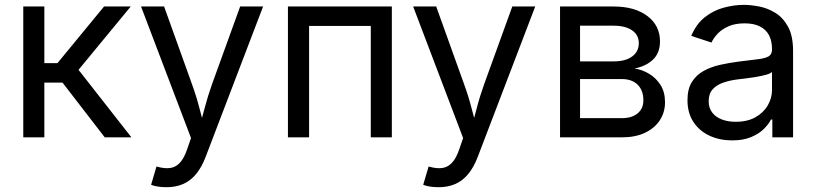

<svg xmlns="http://www.w3.org/2000/svg" viewBox="-20 -573 3406 801"><path d="M77.1 0V-545.9H165V-309.6H219.7L414.1 -545.9H525.4L307.6 -281.7L528.3 0H417L240.7 -228.5H165V0Z M610.4 197.8 632.8 121.6 642.1 124Q668.9 130.9 690.9 127.7Q712.9 124.5 730.5 106Q748 87.4 761.2 48.3L776.9 2.9L568.4 -545.9H664.6L780.8 -222.2Q799.3 -171.4 812 -121.6Q824.7 -71.8 838.9 -24.9H806.6Q820.8 -71.8 833.7 -121.8Q846.7 -171.9 864.7 -222.2L981.9 -545.9H1077.6L837.9 81.5Q821.3 125 798.1 153.1Q774.9 181.2 744.1 194.6Q713.4 208 674.8 208Q651.4 208 634.3 204.6Q617.2 201.2 610.4 197.8Z M1614.7 -545.9V0H1526.9V-464.8H1269.5V0H1181.2V-545.9Z M1745.6 197.8 1768.1 121.6 1777.3 124Q1804.2 130.9 1826.2 127.7Q1848.1 124.5 1865.7 106Q1883.3 87.4 1896.5 48.3L1912.1 2.9L1703.6 -545.9H1799.8L1916 -222.2Q1934.6 -171.4 1947.3 -121.6Q1960 -71.8 1974.1 -24.9H1941.9Q1956.1 -71.8 1969 -121.8Q1981.9 -171.9 2000 -222.2L2117.2 -545.9H2212.9L1973.1 81.5Q1956.5 125 1933.3 153.1Q1910.2 181.2 1879.4 194.6Q1848.6 208 1810.1 208Q1786.6 208 1769.5 204.6Q1752.4 201.2 1745.6 197.8Z M2316.4 0V-545.9H2539.6Q2628.4 -545.9 2680.9 -506.1Q2733.4 -466.3 2733.4 -400.4Q2733.4 -352.5 2704.6 -324.7Q2675.8 -296.9 2627 -287.1Q2658.7 -282.7 2687.7 -265.4Q2716.8 -248 2735.6 -218.5Q2754.4 -189 2754.4 -146.5Q2754.4 -104.5 2732.7 -71.3Q2710.9 -38.1 2670.7 -19Q2630.4 0 2574.2 0ZM2399.9 -80.1H2574.2Q2616.2 -80.1 2640.1 -100.1Q2664.1 -120.1 2664.1 -154.3Q2664.1 -196.3 2640.1 -219.7Q2616.2 -243.2 2574.2 -243.2H2399.9ZM2399.9 -316.9H2540Q2589.4 -316.9 2617.2 -337.4Q2645 -357.9 2645 -393.1Q2645 -427.2 2616.9 -446.5Q2588.9 -465.8 2539.6 -465.8H2399.9Z M3034.2 12.7Q2982.4 12.7 2940.2 -6.8Q2897.9 -26.4 2873 -64Q2848.1 -101.6 2848.1 -155.3Q2848.1 -202.1 2866.7 -231.4Q2885.3 -260.7 2916.3 -277.6Q2947.3 -294.4 2984.9 -302.7Q3022.5 -311 3060.5 -315.9Q3109.4 -322.3 3140.1 -325.7Q3170.9 -329.1 3185.8 -337.4Q3200.7 -345.7 3200.7 -365.7V-368.7Q3200.7 -402.8 3188 -426.5Q3175.3 -450.2 3149.9 -462.9Q3124.5 -475.6 3086.4 -475.6Q3047.4 -475.6 3019.5 -463.4Q2991.7 -451.2 2974.4 -432.9Q2957 -414.6 2948.2 -395.5L2863.8 -423.3Q2884.8 -473.1 2920.4 -501.2Q2956.1 -529.3 2999 -541Q3042 -552.7 3084 -552.7Q3111.3 -552.7 3146.2 -546.1Q3181.2 -539.6 3213.6 -520Q3246.1 -500.5 3267.3 -462.2Q3288.6 -423.8 3288.6 -359.9V0H3202.1V-74.2H3196.3Q3187 -55.2 3166.5 -34.9Q3146 -14.6 3113.3 -1Q3080.6 12.7 3034.2 12.7ZM3049.3 -64.9Q3098.1 -64.9 3131.8 -84Q3165.5 -103 3183.1 -133.5Q3200.7 -164.1 3200.7 -197.3V-272.9Q3195.3 -266.6 3177.2 -261.5Q3159.2 -256.3 3136 -252.4Q3112.8 -248.5 3091.1 -245.8Q3069.3 -243.2 3056.6 -241.7Q3024.9 -237.8 2997.3 -228.3Q2969.7 -218.8 2953.1 -200.4Q2936.5 -182.1 2936.5 -150.9Q2936.5 -122.6 2951.2 -103.5Q2965.8 -84.5 2991.2 -74.7Q3016.6 -64.9 3049.3 -64.9Z"/></svg>

Font: Adwaita Sans
Style: Regular
Weight: 400
Designer: Rasmus Andersson
Foundry: rsms
Version: Version 4.001;git-9221beed3